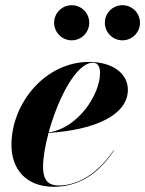

<svg xmlns="http://www.w3.org/2000/svg" viewBox="-20 -708 558 738"><path d="M383 -620.5C383 -583.5 413.5 -553 450.5 -553C488 -553 518 -583.5 518 -620.5C518 -658 488 -688 450.5 -688C413.5 -688 383 -658 383 -620.5ZM188 -620.5C188 -583.5 218.5 -553 255.5 -553C293 -553 323 -583.5 323 -620.5C323 -658 293 -688 255.5 -688C218.5 -688 188 -658 188 -620.5ZM145.5 -67C145.5 -101.5 153.5 -148 166.5 -197C350 -209 471.5 -268 471.5 -363C471.5 -423 416.5 -470 322 -470C156.5 -470 24 -314.5 24 -150C24 -60 78.5 10 187 10C298.5 10 371.5 -58.5 418 -129.5L416.5 -130C359 -44.5 282.5 5 206 5C169.5 5 145.5 -11 145.5 -67ZM337.5 -467C358.5 -467 364.5 -447.5 364.5 -427C364.5 -346.5 282 -216 167 -199C201.5 -325 271.5 -467 337.5 -467Z"/></svg>

Font: Bodoni* 96pt
Style: Bold Italic
Weight: 700
Italic angle: -13°
Version: Version 2.3